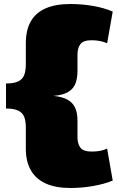

<svg xmlns="http://www.w3.org/2000/svg" viewBox="-20 -828 586 959"><path d="M332 111Q259 111 209.5 89Q160 67 134.5 23Q109 -21 109 -85V-190Q109 -223 101 -244Q93 -265 71 -275.5Q49 -286 10 -286V-411Q49 -411 71 -421.5Q93 -432 101 -453.5Q109 -475 109 -507V-612Q109 -678 134 -721.5Q159 -765 208.5 -786.5Q258 -808 332 -808Q388 -808 444 -798.5Q500 -789 543 -770L515 -612Q497 -620 477.5 -623.5Q458 -627 438 -627Q396 -627 381.5 -607.5Q367 -588 367 -554V-473Q367 -439 357.5 -412.5Q348 -386 322 -369.5Q296 -353 247 -349Q290 -345 316.5 -330.5Q343 -316 355 -290.5Q367 -265 367 -225V-143Q367 -110 381.5 -90.5Q396 -71 438 -71Q461 -71 480 -74.5Q499 -78 515 -86L543 74Q499 92 443 101.5Q387 111 332 111Z"/></svg>

Font: Pathway Extreme 28pt Black
Style: Regular
Weight: 900
Designer: Eduardo Rodriguez Tunni
Foundry: Eduardo Rodriguez Tunni
Version: Version 1.001;gftools[0.9.26]